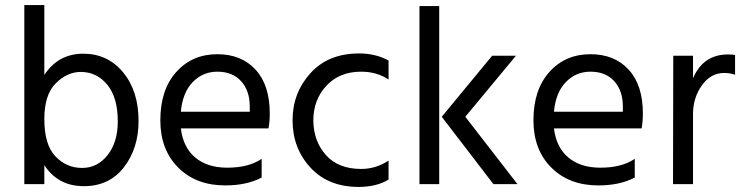

<svg xmlns="http://www.w3.org/2000/svg" viewBox="-20 -727 2931 758"><path d="M304 -64Q365 -64 405 -115Q445 -166 445 -248Q445 -342 403.5 -392.5Q362 -443 299 -443Q245 -443 200 -398Q155 -353 155 -257Q155 -156 198.5 -110Q242 -64 304 -64ZM155 -707V-431Q210 -515 309 -515Q405 -515 466 -441.5Q527 -368 527 -249Q527 -142 469.5 -67Q412 8 311 8Q209 8 155 -75V0H76V-707Z M966 -286V-306Q966 -369 932 -406.5Q898 -444 838 -444Q781 -444 741 -403Q701 -362 694 -286ZM1013 -100V-26Q954 5 869 5Q754 5 683.5 -65.5Q613 -136 613 -252Q613 -373 676 -443Q739 -513 838 -513Q933 -513 989 -452Q1045 -391 1045 -279Q1045 -247 1040 -220H694Q703 -145 751 -105Q799 -65 877 -65Q962 -65 1013 -100Z M1217 -251Q1218 -169 1267 -114.5Q1316 -60 1406 -60Q1464 -60 1514 -93V-18Q1466 11 1396 11Q1276 11 1205.5 -65.5Q1135 -142 1135 -252Q1135 -360 1205.5 -438Q1276 -516 1398 -516Q1463 -516 1514 -488V-413Q1468 -444 1406 -444Q1320 -444 1268.5 -388.5Q1217 -333 1217 -251Z M1636 0V-703H1714V0ZM1817 -266 2023 0H1928L1724 -266L1923 -507H2017Z M2439 -286V-306Q2439 -369 2405 -406.5Q2371 -444 2311 -444Q2254 -444 2214 -403Q2174 -362 2167 -286ZM2486 -100V-26Q2427 5 2342 5Q2227 5 2156.5 -65.5Q2086 -136 2086 -252Q2086 -373 2149 -443Q2212 -513 2311 -513Q2406 -513 2462 -452Q2518 -391 2518 -279Q2518 -247 2513 -220H2167Q2176 -145 2224 -105Q2272 -65 2350 -65Q2435 -65 2486 -100Z M2716 -507V-418Q2756 -512 2854 -512Q2872 -512 2882 -510V-432Q2861 -439 2839 -439Q2786 -439 2751 -390Q2716 -341 2716 -277V0H2637L2638 -507Z"/></svg>

Font: Hind
Style: Regular
Weight: 400
Designer: Manushi Parikh, Satya Rajpurohit
Foundry: Indian Type Foundry
Version: Version 2.000;PS 1.0;hotconv 1.0.79;makeotf.lib2.5.61930